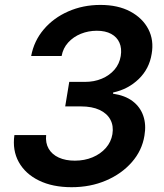

<svg xmlns="http://www.w3.org/2000/svg" viewBox="-20 -758 672 788"><path d="M273.9 10.3Q195.8 10.3 139.9 -17.1Q84 -44.4 57.1 -92.8Q30.3 -141.1 39.1 -203.6H169.4Q166 -171.4 179.7 -147.7Q193.4 -124 221.2 -111.3Q249 -98.6 287.1 -98.6Q326.7 -98.6 359.6 -112.3Q392.6 -126 414.3 -150.6Q436 -175.3 441.4 -207.5Q446.8 -241.2 433.1 -266.8Q419.4 -292.5 388.7 -306.9Q357.9 -321.3 311.5 -321.3H247.6L264.2 -421.9H328.6Q366.7 -421.9 397.9 -435.1Q429.2 -448.2 449.7 -471.9Q470.2 -495.6 475.6 -528.3Q480.5 -559.6 470.2 -582.8Q460 -606 436.3 -618.9Q412.6 -631.8 377.4 -631.8Q342.8 -631.8 312 -619.4Q281.2 -606.9 260 -583.7Q238.8 -560.5 232.9 -528.3H107.9Q119.6 -590.3 159.7 -637.5Q199.7 -684.6 260.3 -711.2Q320.8 -737.8 392.1 -737.8Q464.4 -737.8 514.9 -710.7Q565.4 -683.6 588.9 -638.2Q612.3 -592.8 602.5 -537.1Q592.8 -475.6 549.3 -433.6Q505.9 -391.6 444.3 -378.4L443.8 -373.5Q493.7 -366.2 524.7 -342.5Q555.7 -318.8 568.1 -282.5Q580.6 -246.1 572.8 -201.2Q563 -140.1 521 -92.3Q479 -44.4 415 -17.1Q351.1 10.3 273.9 10.3Z"/></svg>

Font: Inter 17pt SemiBold
Style: Italic
Weight: 600
Italic angle: -9.3988°
Version: Version 4.001;git-66647c0bb